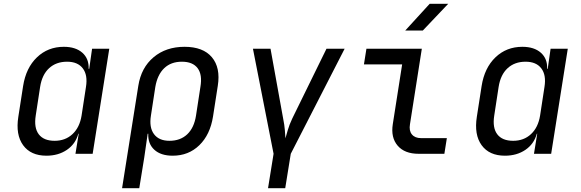

<svg xmlns="http://www.w3.org/2000/svg" viewBox="-20 -805 3040 1005"><path d="M223 10Q141 10 101 -45Q61 -100 76 -194L101 -355Q116 -450 173.5 -505Q231 -560 314 -560Q376 -560 411 -529Q446 -498 444 -445H447L462 -550H552L465 0H375L392 -105H390Q375 -51 330 -20.5Q285 10 223 10ZM266 -68Q322 -68 359.5 -103Q397 -138 407 -200L430 -350Q440 -412 413.5 -447Q387 -482 331 -482Q274 -482 237 -448Q200 -414 190 -350L167 -200Q157 -136 183 -102Q209 -68 266 -68Z M619 180 704 -356Q719 -451 784 -505.5Q849 -560 946 -560Q1043 -560 1089 -505.5Q1135 -451 1120 -356L1095 -195Q1080 -100 1023.5 -45Q967 10 884 10Q822 10 788 -21Q754 -52 756 -105H753L735 20L709 180ZM867 -68Q924 -68 960 -102Q996 -136 1006 -200L1029 -350Q1040 -414 1014.5 -448Q989 -482 932 -482Q875 -482 839.5 -448Q804 -414 793 -350L770 -200Q760 -138 786 -103Q812 -68 867 -68Z M1383 180 1412 0 1304 -550H1396L1462 -185Q1469 -151 1471 -124.5Q1473 -98 1474 -81Q1479 -98 1486.5 -124.5Q1494 -151 1510 -185L1689 -550H1784L1502 0L1473 180Z M2171 0Q2098 0 2061.5 -42.5Q2025 -85 2036 -155L2085 -468H1885L1898 -550H2188L2126 -155Q2120 -121 2136 -101.5Q2152 -82 2184 -82H2319L2306 0ZM2101 -645 2229 -785H2326L2193 -645Z M2623 10Q2541 10 2501 -45Q2461 -100 2476 -194L2501 -355Q2516 -450 2573.5 -505Q2631 -560 2714 -560Q2776 -560 2811 -529Q2846 -498 2844 -445H2847L2862 -550H2952L2865 0H2775L2792 -105H2790Q2775 -51 2730 -20.5Q2685 10 2623 10ZM2666 -68Q2722 -68 2759.5 -103Q2797 -138 2807 -200L2830 -350Q2840 -412 2813.5 -447Q2787 -482 2731 -482Q2674 -482 2637 -448Q2600 -414 2590 -350L2567 -200Q2557 -136 2583 -102Q2609 -68 2666 -68Z"/></svg>

Font: NKDuy Mono
Style: Italic
Weight: 400
Italic angle: -9°
Monospace: yes
Designer: NKDuy
Foundry: NKDuy
Version: Version 2.251; ttfautohint (v1.8.4.7-5d5b)